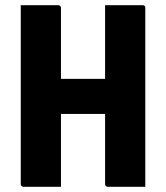

<svg xmlns="http://www.w3.org/2000/svg" viewBox="-20 -720 640 740"><path d="M60 -700Q98 -700 132.5 -700Q167 -700 204 -700Q209 -700 212 -697Q215 -694 215 -689Q215 -603 215 -517Q215 -431 215 -344.5Q215 -258 215 -172Q215 -86 215 0Q178 0 143.5 0Q109 0 71 0Q68 0 65.5 -1.5Q63 -3 61.5 -5Q60 -7 60 -11Q60 -108 60 -205Q60 -302 60 -399Q60 -496 60 -593Q60 -620 60 -646.5Q60 -673 60 -700ZM126 -416H322Q339 -416 355.5 -416Q372 -416 388 -416L425 -425L458 -281H137Q134 -281 132 -281.5Q130 -282 128.5 -283.5Q127 -285 126.5 -287Q126 -289 126 -292ZM540 0Q503 0 468.5 0Q434 0 396 0Q393 0 390.5 -1.5Q388 -3 386.5 -5Q385 -7 385 -11Q385 -97 385 -183Q385 -269 385 -355.5Q385 -442 385 -528Q385 -614 385 -700Q423 -700 457.5 -700Q492 -700 529 -700Q532 -700 534 -699.5Q536 -699 537.5 -697.5Q539 -696 539.5 -694Q540 -692 540 -689Q540 -617 540 -544.5Q540 -472 540 -399.5Q540 -327 540 -254.5Q540 -182 540 -110Q540 -80 540 -52Q540 -24 540 0Z"/></svg>

Font: Recursive Monospace ExtraBold
Style: Regular
Weight: 800
Version: Version 1.047